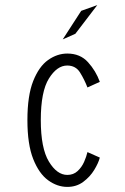

<svg xmlns="http://www.w3.org/2000/svg" viewBox="-20 -722 490 753"><path d="M244 11Q204.5 11 168.8 -15Q133 -41 110.2 -98.5Q87.5 -156 87.5 -251Q87.5 -347 110.2 -404.2Q133 -461.5 168.8 -486.8Q204.5 -512 244 -512Q294.5 -512 325.2 -478Q356 -444 371.5 -401L323 -379Q311 -410 294 -437.5Q277 -465 243.5 -465Q203.5 -465 171.8 -414Q140 -363 140 -251Q140 -140.5 171.8 -88.2Q203.5 -36 244 -36Q268 -36 284.2 -51Q300.5 -66 309.8 -87Q319 -108 323 -125.5L371.5 -104Q366 -82.5 349.5 -55.5Q333 -28.5 306.5 -8.8Q280 11 244 11ZM226 -567.5 298.5 -679.5 361.5 -702 275.5 -589.5Z"/></svg>

Font: Trispace Condensed ExtraLight
Style: Regular
Weight: 200
Width: 3
Designer: Tyler Finck
Foundry: Etcetera Type Company
Version: Version 1.210; ttfautohint (v1.8.3)